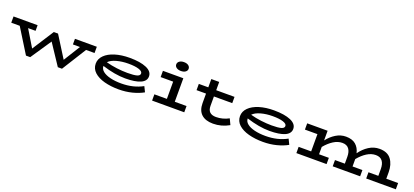

<svg xmlns="http://www.w3.org/2000/svg" viewBox="40 -1771 6156 2855"><g transform="rotate(20 3118.5 -343.0)"><path d="M1328 -372H1194L953 13H887L670 -314L450 13H383L144 -372H10V-471H391V-382H273L433 -117L652 -458H719L931 -120L1094 -382H982V-471H1328Z M2233 -79Q2159 -37 2059.5 -11.5Q1960 14 1847 14Q1722 14 1620 -13.5Q1518 -41 1458 -96Q1398 -151 1398 -231Q1398 -306 1455.5 -363.5Q1513 -421 1614.5 -452.5Q1716 -484 1846 -484Q2014 -484 2111 -442Q2208 -400 2208 -321Q2208 -247 2124 -210Q2040 -173 1884 -173Q1720 -173 1518 -237V-235Q1518 -188 1561 -153.5Q1604 -119 1680 -100.5Q1756 -82 1854 -82Q2045 -82 2192 -163ZM1547 -306Q1629 -283 1719 -272Q1809 -261 1887 -261Q1989 -261 2036 -274.5Q2083 -288 2083 -322Q2083 -357 2023 -376.5Q1963 -396 1857 -396Q1757 -396 1672 -372.5Q1587 -349 1547 -306Z M2527 -629Q2527 -660 2554 -680Q2581 -700 2625 -700Q2671 -700 2697 -680Q2723 -660 2723 -629Q2723 -599 2696.5 -579.5Q2670 -560 2625 -560Q2581 -560 2554 -579.5Q2527 -599 2527 -629ZM2883 -99V0H2374V-99H2572V-372H2374V-471H2697V-99Z M3593 -55Q3473 13 3341 13Q3220 13 3156 -46.5Q3092 -106 3092 -221V-372H2942V-471H3092V-602H3217V-471H3507V-372H3217V-223Q3217 -95 3349 -95Q3453 -95 3550 -147Z M4516 -79Q4442 -37 4342.5 -11.5Q4243 14 4130 14Q4005 14 3903 -13.5Q3801 -41 3741 -96Q3681 -151 3681 -231Q3681 -306 3738.5 -363.5Q3796 -421 3897.5 -452.5Q3999 -484 4129 -484Q4297 -484 4394 -442Q4491 -400 4491 -321Q4491 -247 4407 -210Q4323 -173 4167 -173Q4003 -173 3801 -237V-235Q3801 -188 3844 -153.5Q3887 -119 3963 -100.5Q4039 -82 4137 -82Q4328 -82 4475 -163ZM3830 -306Q3912 -283 4002 -272Q4092 -261 4170 -261Q4272 -261 4319 -274.5Q4366 -288 4366 -322Q4366 -357 4306 -376.5Q4246 -396 4140 -396Q4040 -396 3955 -372.5Q3870 -349 3830 -306Z M6231 -99V0H5762V-99H5918V-206Q5918 -287 5884 -332Q5850 -377 5779 -377Q5708 -377 5640 -334Q5572 -291 5510 -216V-201V-99H5666V0H5232V-99H5388V-206Q5388 -287 5354 -332Q5320 -377 5250 -377Q5179 -377 5110.5 -333.5Q5042 -290 4980 -215V-99H5135V0H4657V-99H4855V-372H4657V-471H4980V-318Q5037 -392 5111 -437.5Q5185 -483 5269 -483Q5368 -483 5424 -435Q5480 -387 5499 -304Q5556 -384 5633 -433.5Q5710 -483 5799 -483Q5927 -483 5985.5 -403.5Q6044 -324 6044 -201V-99Z"/></g></svg>

Font: BioRhyme Expanded
Style: Bold
Weight: 700
Width: 7
Designer: Aoife Mooney
Foundry: Aoife Mooney Type
Version: Version 1.000